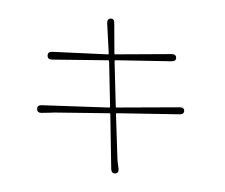

<svg xmlns="http://www.w3.org/2000/svg" viewBox="-84 -869 1168 998"><g transform="rotate(10 500.0 -370.0)"><path d="M584 24Q565 28 560 4L506 -275Q505 -280 500 -279L218 -233Q206 -231 195 -228L154 -220Q131 -215 127 -235Q122 -255 146 -259L494 -308Q499 -309 498 -314L452 -545Q451 -550 446 -549L159 -502Q135 -498 132 -519Q129 -539 153 -542L439 -579Q444 -580 443 -585L408 -737Q403 -761 422 -765Q440 -768 444 -745L472 -590Q473 -585 478 -586L765 -638Q789 -642 792 -623Q795 -605 771 -601L484 -556Q479 -555 480 -550L527 -319Q528 -314 533 -315L855 -373Q878 -377 881 -359Q884 -341 861 -337L539 -286Q534 -285 535 -280L581 -61Q583 -50 586 -39L597 -5Q604 19 584 24Z"/></g></svg>

Font: Resource Han Rounded JP ExtraLight
Style: Regular
Weight: 250
Designer: Cyano Hao (round all glyphs); Ryoko NISHIZUKA 西塚涼子 (kana, bopomofo & ideographs); Paul D. Hunt (Latin, Greek & Cyrillic)
Foundry: Cyano Hao
Version: 0.990